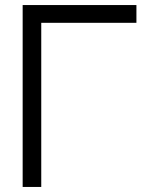

<svg xmlns="http://www.w3.org/2000/svg" viewBox="-20 -740 570 760"><path d="M69.7 0V-720H520V-649.7H143.3V0Z"/></svg>

Font: Vela Sans GX ExtLt
Style: Regular
Weight: 200
Designer: Principal design: Mikhail Sharanda - project Manrope.
Design modification: Ravid Balaliev
Foundry: Mikhail Sharanda
Version: Version 1.001